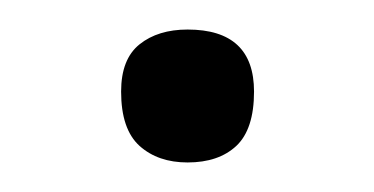

<svg xmlns="http://www.w3.org/2000/svg" viewBox="-20 -101 253 130"><path d="M107 9Q87 9 74.5 -2.2Q62 -13.5 62 -39Q62 -61 74.5 -71Q87 -81 107 -81Q152 -81 152 -39Q152 -13.5 140 -2.2Q128 9 107 9Z"/></svg>

Font: Commissioner Flair Thin
Style: Regular
Weight: 100
Designer: Kostas Bartsokas
Foundry: Kostas Bartsokas
Version: Version 1.000; ttfautohint (v1.8.3)